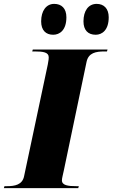

<svg xmlns="http://www.w3.org/2000/svg" viewBox="-53 -969 580 989"><path d="M440 -790C472 -790 507 -813 507 -880C507 -926 481 -949 445 -949C402 -949 377 -913 377 -859C377 -813 401 -790 440 -790ZM221 -790C254 -790 289 -813 289 -880C289 -926 264 -949 226 -949C185 -949 159 -913 159 -859C159 -813 183 -790 221 -790ZM-33 0H350L353 -10H340C298 -10 266 -14 266 -40C266 -52 271 -67 276 -92L393 -651C403 -697 441 -704 485 -704H498L501 -714H116L113 -704H126C169 -704 198 -700 198 -674C198 -670 198 -660 193 -636L71 -61C62 -17 23 -10 -17 -10H-30Z"/></svg>

Font: Noto Serif Display Black
Style: Italic
Weight: 900
Italic angle: -12°
Designer: Monotype Design Team
Foundry: Monotype Imaging Inc.
Version: Version 2.009